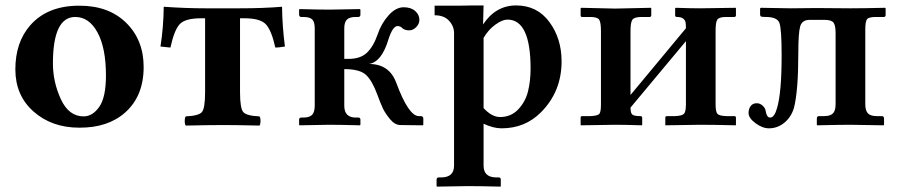

<svg xmlns="http://www.w3.org/2000/svg" viewBox="-20 -465 3342 714"><path d="M259.8 -401.9Q176.8 -401.9 176.8 -229Q176.8 -160.2 206.3 -96.2Q235.8 -32.2 291 -32.2Q324.2 -32.2 349.1 -67.6Q374 -103 374 -184.1Q374 -286.1 342.8 -344Q311.5 -401.9 259.8 -401.9ZM37.1 -207Q37.1 -307.1 91.8 -370.1Q156.2 -444.3 275.9 -443.8Q384.8 -443.8 449.5 -379.9Q514.2 -315.9 514.2 -215.8Q514.2 -107.9 445.8 -46.9Q381.8 10.3 274.9 9.8Q172.9 9.8 105 -50Q37.1 -109.9 37.1 -207Z M742.7 -122.1V-397H727.5Q668.5 -397 648.2 -375Q627.9 -353 613.8 -288.1L576.7 -292Q587.9 -361.8 588.9 -439.9Q668.9 -434.1 744.6 -434.1H870.6Q959.5 -434.1 1028.8 -439.9Q1029.8 -366.7 1039.6 -292Q1016.6 -288.1 1003.9 -288.1Q989.7 -352.1 968.8 -374.5Q947.8 -397 889.6 -397H872.6V-122.1Q872.6 -62 884.8 -48.1Q897 -34.2 944.8 -32.2Q948.7 -28.3 948.7 -15.1Q948.7 -2 944.8 2Q858.9 0 813 0Q754.9 0 670.9 2Q667 -2 667 -14.9Q667 -27.8 670.9 -32.2Q718.8 -34.2 730.7 -48.1Q742.7 -62 742.7 -122.1Z M1150.4 -71.8V-359.9Q1150.4 -382.8 1141.4 -392.3Q1132.3 -401.9 1107.4 -401.9H1100.6Q1092.8 -401.9 1092.3 -410.2V-429.2L1094.2 -431.2Q1168.5 -429.2 1204.6 -429.2L1318.4 -431.2L1320.3 -429.2V-410.2Q1320.3 -402.3 1312.5 -401.9H1303.2Q1279.3 -401.9 1269.8 -391.8Q1260.3 -381.8 1260.3 -359.9V-246.1H1277.3Q1320.3 -246.1 1344.5 -269Q1368.7 -292 1384.3 -336.9Q1397.5 -377 1424.6 -407.5Q1451.7 -438 1481.4 -438Q1508.3 -438 1523.9 -424.1Q1539.6 -410.2 1539.6 -391.1Q1539.6 -376 1527.6 -364Q1515.6 -352.1 1502.4 -352.1Q1484.4 -352.1 1475.6 -360.8Q1469.7 -367.7 1458.5 -368.2Q1440.4 -368.2 1424.3 -317.9Q1399.4 -234.9 1352.5 -227.1Q1427.7 -227.1 1453.6 -157.2Q1499.5 -33.2 1537.6 -33.2H1544.4Q1554.2 -33.2 1554.2 -23.9V-1L1552.2 1L1469.2 0Q1448.2 0 1429.9 -22.5Q1411.6 -44.9 1403.1 -63.5Q1394.5 -82 1383.3 -112.8Q1364.3 -164.6 1341.3 -186.3Q1318.4 -208 1260.3 -208V-71.8Q1260.3 -27.8 1303.2 -27.8H1312.5Q1320.3 -27.8 1320.3 -20V-1L1318.4 1Q1243.2 -1 1204.6 -1L1094.2 1L1092.3 -1V-20Q1092.3 -27.8 1100.6 -27.8H1107.4Q1131.3 -27.8 1140.9 -38.3Q1150.4 -48.8 1150.4 -71.8Z M1778.3 -324.2V-63Q1809.1 -29.8 1839.4 -29.8Q1880.4 -29.8 1907.2 -58.3Q1934.1 -86.9 1943.6 -125.5Q1953.1 -164.1 1953.1 -210Q1953.1 -392.1 1867.2 -392.1Q1848.1 -392.1 1822.3 -373.5Q1796.4 -355 1778.3 -324.2ZM1668.5 150.9V-341.8Q1668.5 -367.7 1649.9 -387.9Q1631.3 -408.2 1596.2 -408.2V-443.8Q1734.4 -443.8 1738.3 -444.8H1778.3L1776.4 -374Q1823.2 -444.8 1899.4 -444.8Q1977.5 -444.8 2022.9 -383.3Q2068.4 -321.8 2068.4 -236.8Q2068.4 -124 1991.2 -46.9Q1932.1 12.2 1845.2 12.2Q1814.5 12.2 1778.3 -4.9V150.9Q1778.3 194.8 1826.2 194.8H1834.5Q1842.3 194.8 1842.3 203.1V227.1L1841.3 229Q1760.3 227.1 1721.2 227.1L1605.5 229L1603.5 227.1V203.1Q1603.5 195.3 1611.3 194.8H1620.1Q1668.5 194.8 1668.5 150.9Z M2268.1 -433.1 2399.9 -436 2401.9 -434.1V-408.2Q2401.9 -402.3 2396 -401.9H2365.7Q2338.9 -401.9 2331.8 -391.8Q2324.7 -381.8 2324.7 -350.1V-111.8L2530.8 -359.9Q2530.8 -375 2529.3 -382.6Q2527.8 -390.1 2520.3 -396Q2512.7 -401.9 2497.1 -401.9Q2491.2 -401.9 2490.7 -407.2V-434.1L2493.2 -436Q2548.3 -434.1 2584 -434.1L2715.8 -436L2716.8 -434.1V-408.2Q2716.8 -402.3 2710.9 -401.9H2681.2Q2654.3 -401.9 2647.7 -392.3Q2641.1 -382.8 2641.1 -350.1V-77.1Q2641.1 -49.3 2647.9 -41.7Q2654.8 -34.2 2681.2 -33.2H2710.9Q2716.8 -33.2 2716.8 -26.9V-1L2715.8 1Q2634.8 -1 2584 -1L2454.1 1V-1V-27.8Q2454.1 -32.7 2460 -33.2H2489.7Q2516.6 -34.2 2523.7 -42Q2530.8 -49.8 2530.8 -77.1V-312L2324.7 -64.9Q2324.7 -44.9 2331.3 -39.1Q2337.9 -33.2 2361.8 -33.2Q2367.7 -33.2 2368.2 -26.9V-1L2366.7 1Q2306.6 -1 2268.1 -1L2140.1 1L2139.2 -1V-27.8Q2139.2 -32.7 2144 -33.2H2174.8Q2201.7 -34.2 2208.3 -41Q2214.8 -47.9 2214.8 -75.2V-349.1Q2214.8 -382.3 2208 -392.1Q2201.2 -401.9 2174.8 -401.9H2145Q2139.2 -401.9 2139.2 -407.2V-434.1L2142.1 -436Z M2843.8 -27.8Q2831.5 -27.8 2827.6 -50.8Q2826.7 -62 2816.7 -71.5Q2806.6 -81.1 2794.4 -81.1Q2779.3 -81.1 2771.5 -70.6Q2763.7 -60.1 2763.7 -44.9Q2763.7 -25.9 2789.6 -6.8Q2815.4 12.2 2839.4 12.2Q2871.6 12.2 2897 -8.8Q2922.4 -29.8 2932.6 -64Q2948.7 -127.9 2948.7 -266.1Q2948.7 -342.3 2955.6 -366.7Q2962.4 -391.1 2990.7 -391.1H3046.4Q3072.3 -391.1 3079.8 -380.6Q3087.4 -370.1 3087.4 -341.8V-77.1Q3087.4 -54.2 3077.9 -43.7Q3068.4 -33.2 3044.4 -33.2H3025.4Q3017.6 -33.2 3017.6 -23.9V-1L3019.5 1Q3104.5 -1 3140.6 -1L3265.6 1L3267.6 -1V-23.9Q3267.6 -32.7 3259.8 -33.2H3240.7Q3216.8 -33.2 3207.3 -43.7Q3197.8 -54.2 3197.8 -77.1V-355Q3197.8 -384.8 3204.1 -393.3Q3210.4 -401.9 3237.3 -401.9H3266.6Q3273.4 -401.9 3273.4 -409.2V-434.1L3271.5 -436Q3186.5 -434.1 3142.6 -434.1L3016.6 -435.1Q2954.6 -434.1 2921.4 -434.1L2809.6 -436L2806.6 -434.1V-411.1Q2806.6 -405.3 2810.1 -403.6Q2813.5 -401.9 2827.6 -401.9Q2869.6 -401.9 2878.2 -380.4Q2886.7 -358.9 2886.7 -258.8Q2886.7 -120.6 2869.6 -63Q2859.9 -27.8 2843.8 -27.8Z"/></svg>

Font: Linux Libertine
Style: Bold
Weight: 700
Designer: Philipp H. Poll
Foundry: Philipp H. Poll
Version: Version 5.0.3